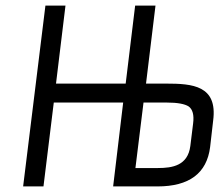

<svg xmlns="http://www.w3.org/2000/svg" viewBox="-20 -669 790 689"><path d="M576 -369H504L538 -649H465L431 -369H181L215 -649H143L63 0H136L173 -301H422L386 0H545C659 0 722 -47 734 -141L745 -237C761 -362 671 -369 576 -369ZM547 -66H466L495 -301H578C617 -301 643 -296 657 -287C671 -277 677 -257 673 -226L663 -145C654 -75 599 -66 547 -66Z"/></svg>

Font: Gamestation Condensed
Style: Italic
Weight: 400
Width: 3
Designer: Jonas Hecksher
Foundry: Jonas Hecksher, Playtypeª, e-types AS
Version: Version 1.003